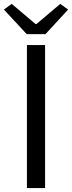

<svg xmlns="http://www.w3.org/2000/svg" viewBox="-38 -964 369 984"><path d="M100 0H193V-733H100ZM99 -789H195L311 -915L271 -944L149 -841H144L22 -944L-18 -915Z"/></svg>

Font: Source Han Sans CN Regular
Style: Regular
Weight: 400
Designer: Ryoko NISHIZUKA (kana & ideographs); Paul D. Hunt (Latin, Greek & Cyrillic); Wenlong ZHANG (bopomofo); Sandoll Communica
Foundry: Adobe Systems Incorporated
Version: Version 1.004;PS 1.004;hotconv 1.0.82;makeotf.lib2.5.63406